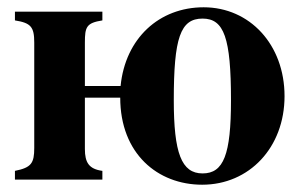

<svg xmlns="http://www.w3.org/2000/svg" viewBox="-20 -493 825 527"><path d="M536 -442C595 -442 614 -389 614 -218C614 -69 594 -17 536 -17C478 -17 457 -73 457 -218C457 -389 475 -442 536 -442ZM213 -257V-376C213 -419 217 -430 261 -437V-461H21V-437C65 -430 74 -419 74 -376V-87C74 -45 66 -33 21 -24V0H261V-24C224 -29 213 -47 213 -84V-225H310C310 -71 413 14 535 14C664 14 761 -88 761 -229C761 -371 665 -473 539 -473C417 -473 324 -388 311 -257Z"/></svg>

Font: XITS
Style: Bold
Weight: 700
Designer: MicroPress Inc., with final additions and corrections provided by Coen Hoffman, Elsevier (retired)
Version: Version 1.302